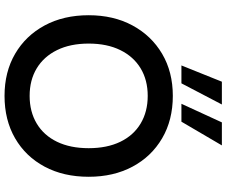

<svg xmlns="http://www.w3.org/2000/svg" viewBox="-94 -868 975 826"><g transform="rotate(90 393.0 -455.5)"><path d="M393 12Q290 12 212 -33.5Q134 -79 90 -160.5Q46 -242 46 -350Q46 -457 90 -538.5Q134 -620 212 -666Q290 -712 393 -712Q497 -712 575.5 -666Q654 -620 697.5 -538.5Q741 -457 741 -350Q741 -242 697.5 -160.5Q654 -79 575.5 -33.5Q497 12 393 12ZM393 -96Q461 -96 512 -126.5Q563 -157 590.5 -214Q618 -271 618 -350Q618 -429 590.5 -486Q563 -543 512 -573.5Q461 -604 393 -604Q325 -604 274.5 -573.5Q224 -543 196 -486Q168 -429 168 -350Q168 -271 196 -214Q224 -157 274.5 -126.5Q325 -96 393 -96ZM427 -749 507 -923H606L504 -749ZM262 -749 332 -923H430L339 -749Z"/></g></svg>

Font: DM Sans 20pt SemiBold
Style: Regular
Weight: 600
Version: Version 4.004;gftools[0.9.30]